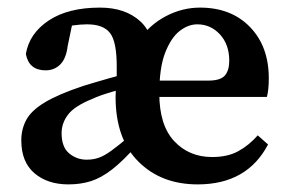

<svg xmlns="http://www.w3.org/2000/svg" viewBox="-20 -473 763 505"><path d="M142 -123Q142 -86 162 -69.5Q182 -53 208 -53Q225 -53 239.5 -58Q254 -63 272 -76Q290 -89 320 -114L341 -92Q304 -50 275 -27.5Q246 -5 219 3.5Q192 12 160 12Q105 12 70.5 -17.5Q36 -47 36 -104Q36 -133 49 -157.5Q62 -182 97.5 -203.5Q133 -225 199 -247Q228 -256 268.5 -267.5Q309 -279 342 -285V-250Q311 -242 276.5 -232Q242 -222 223 -213Q176 -194 159 -171.5Q142 -149 142 -123ZM500 12Q404 12 344 -48Q284 -108 284 -218Q284 -258 294.5 -292Q305 -326 323 -354L343 -364Q372 -407 415.5 -430Q459 -453 506 -453Q588 -453 637.5 -402Q687 -351 687 -267Q687 -237 682 -218H334V-261H528Q560 -261 571.5 -274.5Q583 -288 583 -313Q583 -356 558.5 -382.5Q534 -409 499 -409Q475 -409 452.5 -391.5Q430 -374 414.5 -334.5Q399 -295 399 -227Q399 -144 438 -102Q477 -60 538 -60Q579 -60 607 -75.5Q635 -91 658 -117L685 -93Q630 12 500 12ZM389 -297V-216H287V-299Q287 -363 269.5 -386Q252 -409 209 -409Q192 -409 171 -406Q150 -403 123 -394L173 -424L158 -352Q154 -319 138.5 -303.5Q123 -288 100 -288Q56 -288 48 -331Q57 -385 108 -419Q159 -453 243 -453Q310 -453 349.5 -416.5Q389 -380 389 -297Z"/></svg>

Font: Lisu Bosa
Style: Bold
Weight: 700
Designer: David Morse, Annie Olsen, Victor Gaultney, Frank Grießhammer (Latin)
Foundry: SIL International
Version: Version 2.000